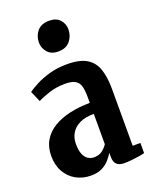

<svg xmlns="http://www.w3.org/2000/svg" viewBox="-151 -888 777 981"><g transform="rotate(-20 237.5 -397.5)"><path d="M171.5 11Q127 11 91.2 -8.8Q55.5 -28.5 34.5 -65.2Q13.5 -102 13.5 -152Q13.5 -201 34.8 -236.5Q56 -272 94 -294.8Q132 -317.5 182.2 -328.8Q232.5 -340 291.5 -340.5V-373.5Q291.5 -408 285.5 -430.5Q279.5 -453 261.2 -464.2Q243 -475.5 206 -475.5Q158.5 -475.5 117.2 -462Q76 -448.5 54.5 -436.5L29 -495.5Q45.5 -507.5 77 -524.2Q108.5 -541 152.2 -553.5Q196 -566 249.5 -566Q319 -566 356.5 -542.5Q394 -519 408.2 -474.8Q422.5 -430.5 422.5 -367V-59.5H464.5V-4.5Q454.5 -1.5 434.8 1.8Q415 5 393 7.2Q371 9.5 352.5 9.5Q325.5 9.5 311.8 -3.5Q298 -16.5 298 -44V-66.5Q287.5 -49 271.2 -30.8Q255 -12.5 230.8 -0.8Q206.5 11 171.5 11ZM218 -71.5Q244 -71.5 261.5 -84.2Q279 -97 291.5 -115.5V-280.5Q244.5 -280.5 214 -265.8Q183.5 -251 168.2 -225.5Q153 -200 153 -167Q153 -132.5 161.8 -111.5Q170.5 -90.5 185.2 -81Q200 -71.5 218 -71.5ZM230.5 -642Q192.5 -642 172.5 -665.5Q152.5 -689 152.5 -718.5Q152.5 -754 174.2 -780Q196 -806 239 -806H240Q278 -806 297.8 -783.5Q317.5 -761 317.5 -731.5Q317.5 -696 295.8 -669Q274 -642 231.5 -642Z"/></g></svg>

Font: Merriweather 24pt SemiCondensed
Style: Bold
Weight: 700
Width: 4
Designer: Eben Sorkin
Foundry: Eben Sorkin
Version: Version 2.100